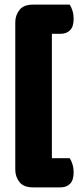

<svg xmlns="http://www.w3.org/2000/svg" viewBox="-20 -678 343 829"><path d="M46 34V-553H204V34ZM46 5H281Q288 15 293 31.5Q298 48 298 66Q298 100 282.5 115.5Q267 131 242 131H122Q82 131 64 108Q46 85 46 55ZM122 -658H281Q288 -648 293 -631.5Q298 -615 298 -597Q298 -563 282.5 -547.5Q267 -532 242 -532H46V-582Q46 -612 64 -635Q82 -658 122 -658Z"/></svg>

Font: Baloo Bhaijaan 2 ExtraBold
Style: Regular
Weight: 800
Designer: Sanskriti Dholi, Noopur Datye and Ek Type
Foundry: Ek Type
Version: Version 1.701